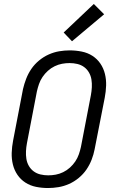

<svg xmlns="http://www.w3.org/2000/svg" viewBox="-20 -936 590 968"><path d="M222 12Q191 12 161.5 6Q132 0 108 -15.5Q84 -31 68 -54.5Q52 -78 45 -106.5Q38 -135 39 -165.5Q40 -196 46 -227L96 -487Q102 -513 112 -539Q122 -565 138 -588.5Q154 -612 177 -631Q200 -650 226 -661.5Q252 -673 278.5 -677.5Q305 -682 331 -682Q362 -682 392 -676Q422 -670 446 -654.5Q470 -639 486 -615.5Q502 -592 509 -563.5Q516 -535 515 -504.5Q514 -474 508 -443L457 -183Q452 -157 442 -131Q432 -105 416 -81.5Q400 -58 377 -39Q354 -20 328 -8.5Q302 3 275 7.5Q248 12 222 12ZM223 -52Q242 -52 261 -55.5Q280 -59 298.5 -68Q317 -77 332.5 -91Q348 -105 359.5 -122Q371 -139 377.5 -158Q384 -177 388 -195L438 -455Q442 -476 443 -496Q444 -516 441 -535Q438 -554 428.5 -570.5Q419 -587 404 -598Q389 -609 370 -613.5Q351 -618 331 -618Q312 -618 293 -614.5Q274 -611 255.5 -602Q237 -593 221.5 -579Q206 -565 194.5 -548Q183 -531 176.5 -512Q170 -493 166 -475L116 -215Q112 -194 111 -174Q110 -154 113 -135Q116 -116 125.5 -99.5Q135 -83 150 -72Q165 -61 184 -56.5Q203 -52 223 -52ZM343 -728 301 -772 453 -916 505 -864Z"/></svg>

Font: Lode
Style: Italic
Weight: 400
Italic angle: -11°
Monospace: yes
Designer: Belleve Invis
Foundry: Belleve Invis
Version: Version 29.2.0; ttfautohint (v1.8.3)